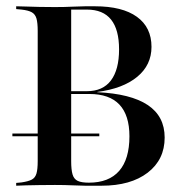

<svg xmlns="http://www.w3.org/2000/svg" viewBox="-20 -591 575 611"><path d="M19.4 -157.3V-166.1H296V-157.3ZM250.8 0Q237.1 0 211.7 -1.2Q186.3 -2.4 154.8 -2.4Q129 -2.4 105.2 -2Q81.5 -1.6 62.9 -1.2Q44.4 -0.8 31.5 0V-8.9L48.4 -10.5Q70.2 -13.7 81 -19.4Q91.9 -25 96 -38.7Q100 -52.4 100 -78.2V-492.7Q100 -518.5 96 -532.3Q91.9 -546 81 -552Q70.2 -558.1 48.4 -560.5L31.5 -562.1V-571Q44.4 -571 62.9 -570.2Q81.5 -569.4 105.2 -569Q129 -568.5 154.8 -568.5Q186.3 -568.5 211.7 -569.8Q237.1 -571 250.8 -571H282.3Q369.4 -571 415.7 -537.5Q462.1 -504 462.1 -441.9Q462.1 -383.9 416.5 -346.4Q371 -308.9 289.5 -298.4V-297.6Q396 -292.7 450 -256.9Q504 -221 504 -153.2Q504 -83.1 450 -41.5Q396 0 303.2 0ZM262.9 -9.7Q326.6 -9.7 359.3 -47.2Q391.9 -84.7 391.9 -157.3Q391.9 -224.2 360.1 -258.1Q328.2 -291.9 264.5 -291.9H179.8V-300.8H256.5Q307.3 -300.8 333.1 -335.1Q358.9 -369.4 358.9 -433.9Q358.9 -496.8 333.5 -528.6Q308.1 -560.5 256.5 -560.5H206.5V-78.2Q206.5 -50.8 210.9 -35.9Q215.3 -21 227.4 -15.3Q239.5 -9.7 262.9 -9.7Z"/></svg>

Font: Playfair 144pt SemiCondensed SemiBold
Style: Regular
Weight: 600
Width: 4
Designer: Claus Eggers Sørensen
Foundry: Claus Eggers Sørensen
Version: Version 2.203